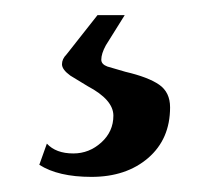

<svg xmlns="http://www.w3.org/2000/svg" viewBox="-20 -20 277 254"><path d="M101 214Q57 214 32 198L42 170Q54 183 77 183Q98 183 114 168.5Q130 154 130 133Q130 112 96 94L73 80Q62 72 62 65Q62 58 68 52L109 0H145L120 40Q114 51 114 59Q114 65 122 68Q126 69 146 75Q176 82 190.5 92Q205 102 205 122Q205 164 176 189Q147 214 101 214Z"/></svg>

Font: UnnaMedium
Style: Regular
Weight: 500
Designer: Jorge de Buen Unna
Foundry: Omnibus-Type
Version: Version 2.008;hotconv 1.0.109;makeotfexe 2.5.65596